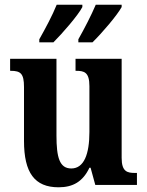

<svg xmlns="http://www.w3.org/2000/svg" viewBox="-20 -786 624 816"><path d="M313 -619V-606H373C413 -645 478 -721 497 -756V-766H387C368 -721 339 -665 313 -619ZM147 -619V-606H207C246 -645 312 -721 330 -756V-766H221C203 -721 173 -665 147 -619ZM229 10C290 10 332 -14 360 -73H365L385 0H562V-51H554C521 -51 497 -56 497 -115V-536H301V-485H304C338 -485 360 -479 360 -420V-225C360 -131 337 -70 283 -70C233 -70 220 -117 220 -210V-536H23V-485H26C68 -485 82 -473 82 -416V-187C82 -52 127 10 229 10Z"/></svg>

Font: Noto Serif Sinhala Condensed
Style: Bold
Weight: 700
Width: 3
Designer: Jelle Bosma - Monotype Design Team
Foundry: Monotype Imaging Inc.
Version: Version 2.007